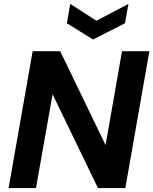

<svg xmlns="http://www.w3.org/2000/svg" viewBox="-20 -962 784 982"><path d="M24 0 147 -700H288L520 -220L604 -700H744L621 0H481L249 -480L164 0ZM637 -942 619 -843 456 -760 322 -843 339 -942 473 -856Z"/></svg>

Font: DM Sans 17pt ExtraBold
Style: Italic
Weight: 800
Italic angle: -10°
Version: Version 4.004;gftools[0.9.30]